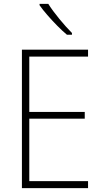

<svg xmlns="http://www.w3.org/2000/svg" viewBox="-20 -970 530 990"><path d="M434 0H93V-714H434V-678H131V-393H417V-358H131V-36H434ZM229 -950Q251 -915 286 -872.5Q321 -830 351 -800V-791H325Q301 -811 274.5 -838Q248 -865 224 -892.5Q200 -920 184 -943V-950Z"/></svg>

Font: Noto Sans Ethiopic SemiCondensed ExtraLight
Style: Regular
Weight: 200
Width: 4
Designer: Monotype Design Team
Foundry: Monotype Imaging Inc.
Version: Version 2.102; ttfautohint (v1.8.4.7-5d5b)